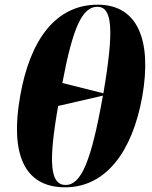

<svg xmlns="http://www.w3.org/2000/svg" viewBox="-20 -789 647 819"><path d="M258 10C428 10 544 -137 587 -378C629 -620 566 -769 397 -769C218 -769 108 -620 66 -379C23 -137 80 10 258 10ZM421 -391 246 -435C290 -669 330 -760 395 -760C460 -760 467 -662 421 -391ZM260 0C193 0 186 -97 228 -337L419 -381C369 -99 326 0 260 0Z"/></svg>

Font: Noto Serif Display SemiCondensed ExtraBold
Style: Italic
Weight: 800
Width: 4
Italic angle: -12°
Designer: Monotype Design Team
Foundry: Monotype Imaging Inc.
Version: Version 2.009